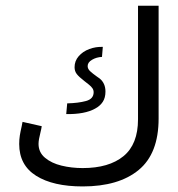

<svg xmlns="http://www.w3.org/2000/svg" viewBox="-20 -660 640 690"><path d="M49 -142.5Q49 -158.5 51.2 -172.8Q53.5 -187 58 -206.5L61 -222L130 -206.5Q128.5 -196 125.5 -184.5Q118.5 -157.5 118.5 -143Q118.5 -112.5 141.8 -93Q165 -73.5 201 -64.8Q237 -56 277 -56Q371.5 -56 423.8 -98.8Q476 -141.5 476 -231.5V-639.5H550V-234Q550 -108 478.2 -49Q406.5 10 277 10Q171 10 110 -28.2Q49 -66.5 49 -142.5ZM316.5 -328.5Q316.5 -336.5 312.2 -342.8Q308 -349 300 -355.5Q292 -362 283.5 -368.5Q264 -383.5 256 -393.8Q248 -404 248 -418.5Q248 -441 262.8 -458Q277.5 -475 301 -483.8Q324.5 -492.5 349.5 -491.5L346.5 -455.5Q326.5 -454.5 310.8 -445.2Q295 -436 295 -422.5Q295 -412.5 303.8 -404.2Q312.5 -396 328 -385L338 -378Q359 -361 359 -331Q359 -308.5 349.2 -293.8Q339.5 -279 321.5 -269.5Q284.5 -249 218 -250L221.5 -288.5Q261.5 -289.5 289 -297Q316.5 -304.5 316.5 -328.5Z"/></svg>

Font: JuliaMono Light
Style: Regular
Weight: 300
Monospace: yes
Designer: cormullion
Foundry: corm
Version: Version 0.054; ttfautohint (v1.8.4)